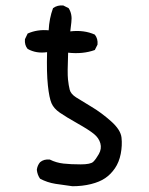

<svg xmlns="http://www.w3.org/2000/svg" viewBox="-20 -680 540 695"><path d="M242.2 -5.9Q210.9 -9.8 180.7 -14.6Q150.4 -19.5 125 -33.2Q115.2 -46.9 113.3 -65.4Q115.2 -81.1 125 -92.8Q138.7 -104.5 160.2 -102.5Q183.6 -90.8 210 -87.9Q236.3 -85 272 -85Q307.6 -85 317.4 -94.2Q327.1 -103.5 337.9 -122.6Q348.6 -141.6 343.3 -161.1Q337.9 -180.7 319.8 -195.3Q301.8 -210 260.3 -233.4Q218.8 -256.8 196.8 -272Q174.8 -287.1 166.5 -306.2Q158.2 -325.2 153.3 -371.1Q148.4 -417 150.4 -491.2Q111.3 -485.4 80.1 -502.9Q68.4 -516.6 70.3 -538.1L80.1 -558.6Q115.2 -574.2 156.2 -570.3Q158.2 -613.3 171.9 -650.4Q187.5 -662.1 209 -660.2L228.5 -650.4Q242.2 -628.9 238.3 -599.6L234.4 -566.4Q284.2 -572.3 323.2 -554.7Q335 -540 333 -518.6L323.2 -499Q280.3 -483.4 226.6 -489.3Q223.6 -415 226.1 -392.6Q228.5 -370.1 232.4 -355Q236.3 -339.8 255.4 -327.6Q274.4 -315.4 310.5 -293.9Q346.7 -272.5 381.8 -241.2Q417 -210 419.9 -181.6Q422.9 -153.3 417 -123Q411.1 -92.8 396 -70.8Q380.9 -48.8 360.8 -35.2Q340.8 -21.5 309.6 -13.7Q278.3 -5.9 242.2 -5.9Z"/></svg>

Font: NaikaiFont
Style: Regular
Weight: 400
Version: Version 1.67